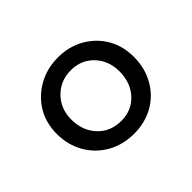

<svg xmlns="http://www.w3.org/2000/svg" viewBox="-76 -688 495 495"><g transform="rotate(-45 171.0 -441.0)"><path d="M171.9 -301.8Q131.8 -301.8 99.6 -319.8Q67.4 -337.9 48.8 -370.1Q30.3 -402.3 30.3 -442.4Q30.3 -482.4 48.8 -513.2Q67.4 -543.9 99.6 -562Q131.8 -580.1 171.9 -580.1Q211.9 -580.1 243.7 -562Q275.4 -543.9 293.5 -513.2Q311.5 -482.4 311.5 -442.4Q311.5 -402.3 293.5 -370.1Q275.4 -337.9 243.7 -319.8Q211.9 -301.8 171.9 -301.8ZM171.9 -348.6Q210 -348.6 234.4 -375Q258.8 -401.4 258.8 -442.4Q258.8 -481.4 234.4 -507.3Q210 -533.2 171.9 -533.2Q133.8 -533.2 108.4 -507.3Q83 -481.4 83 -442.4Q83 -401.4 107.9 -375Q132.8 -348.6 171.9 -348.6Z"/></g></svg>

Font: Crimson Pro Light
Style: Regular
Weight: 300
Designer: Jacques Le Bailly
Foundry: Baron von Fonthausen
Version: Version 1.003